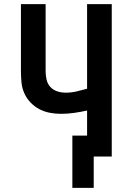

<svg xmlns="http://www.w3.org/2000/svg" viewBox="-20 -755 640 926"><path d="M329 151V-101H400V-222Q369 -215 337.5 -210.5Q306 -206 274 -206Q247 -206 220.5 -211Q194 -216 170 -228.5Q146 -241 127 -261Q108 -281 97 -306Q86 -331 83.5 -358Q81 -385 81 -412V-735H200V-412Q200 -392 204.5 -371.5Q209 -351 222.5 -336Q236 -321 256 -314.5Q276 -308 297 -308Q323 -308 349 -314Q375 -320 400 -327V-735H519V0H432V151Z"/></svg>

Font: Iosevka Custom Extended
Style: Bold
Weight: 700
Width: 7
Monospace: yes
Designer: Belleve Invis
Foundry: Belleve Invis
Version: Version 11.2.4; ttfautohint (v1.8.4)